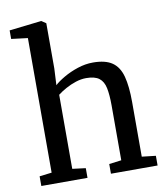

<svg xmlns="http://www.w3.org/2000/svg" viewBox="-89 -894 841 968"><g transform="rotate(-10 331.5 -409.5)"><path d="M106.7 -57.2V-746.2L22.8 -756.5V-800.3L186.2 -819.1H188.3L211.1 -803.8L211.2 -572L206.9 -487.3Q224.8 -504.1 257 -522.8Q289.2 -541.6 328.7 -554.7Q368.2 -567.9 407.9 -567.9Q471.5 -567.9 506.3 -543.8Q541 -519.8 554.6 -468.8Q568.2 -417.8 568.2 -337.5V-57.7L639.1 -49.6V0H400.3V-49.6L463.3 -57.7V-338Q463.3 -392.5 456.1 -427.7Q448.9 -462.8 426.8 -479.6Q404.7 -496.5 360.3 -496.5Q334.5 -496.5 307.2 -487.6Q280 -478.7 255.2 -465Q230.4 -451.3 212.4 -437.3V-58.1L280.3 -49.6V0H43.9V-49.6Z"/></g></svg>

Font: Merriweather Light
Style: Regular
Weight: 300
Designer: Eben Sorkin
Foundry: Eben Sorkin
Version: Version 2.100